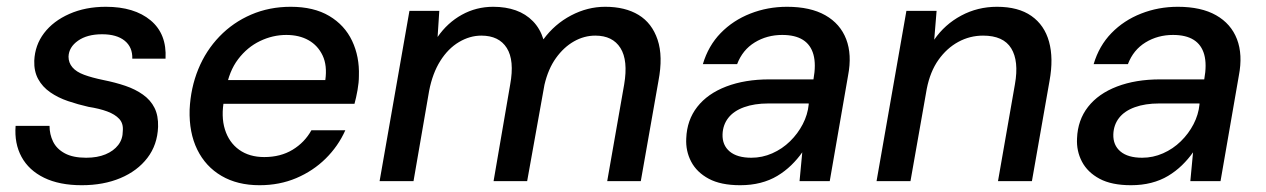

<svg xmlns="http://www.w3.org/2000/svg" viewBox="-20 -534 3731 566"><path d="M221 12Q155 12 110 -10Q65 -32 43.5 -71.5Q22 -111 26 -163H126Q126 -138 136.5 -116.5Q147 -95 171 -82Q195 -69 234 -69Q267 -69 291 -79Q315 -89 328.5 -106.5Q342 -124 342 -148Q344 -170 331.5 -183.5Q319 -197 296 -205.5Q273 -214 241 -219Q210 -226 180.5 -236Q151 -246 128 -262Q105 -278 92.5 -301Q80 -324 81 -355Q83 -401 110 -436.5Q137 -472 184.5 -493Q232 -514 292 -514Q376 -514 424 -474Q472 -434 468 -361H370Q371 -395 347.5 -414Q324 -433 281 -433Q237 -433 210 -414Q183 -395 182 -367Q182 -349 193.5 -335.5Q205 -322 228 -313.5Q251 -305 285 -298Q320 -291 349.5 -281Q379 -271 401.5 -255Q424 -239 435.5 -216Q447 -193 446 -160Q444 -107 414.5 -68.5Q385 -30 335 -9Q285 12 221 12Z M745 12Q680 12 633 -15.5Q586 -43 561.5 -93Q537 -143 539 -211Q542 -275 564.5 -330Q587 -385 627 -426.5Q667 -468 720.5 -491Q774 -514 837 -514Q905 -514 950.5 -487Q996 -460 1018 -413.5Q1040 -367 1038 -310Q1038 -291 1034 -268.5Q1030 -246 1025 -228H614L626 -298H939Q945 -341 931 -370.5Q917 -400 889.5 -415.5Q862 -431 824 -431Q784 -431 746.5 -413Q709 -395 682 -359.5Q655 -324 646 -270L641 -242Q631 -191 643 -152.5Q655 -114 685 -92.5Q715 -71 759 -71Q807 -71 842.5 -92.5Q878 -114 898 -150H998Q977 -103 940 -66.5Q903 -30 853.5 -9Q804 12 745 12Z M1099 0 1187 -502H1275L1270 -425Q1299 -467 1341.5 -490.5Q1384 -514 1434 -514Q1471 -514 1500.5 -503.5Q1530 -493 1551 -471.5Q1572 -450 1582 -418Q1615 -463 1663.5 -488.5Q1712 -514 1764 -514Q1823 -514 1862.5 -490Q1902 -466 1918.5 -417Q1935 -368 1921 -295L1869 0H1770L1820 -285Q1832 -356 1809 -392.5Q1786 -429 1735 -429Q1702 -429 1672 -412Q1642 -395 1619 -363Q1596 -331 1585 -284L1534 0H1435L1484 -285Q1497 -356 1474 -392.5Q1451 -429 1399 -429Q1365 -429 1333 -410Q1301 -391 1278 -354.5Q1255 -318 1245 -266L1199 0Z M2162 12Q2105 12 2069.5 -7Q2034 -26 2017.5 -57.5Q2001 -89 2003 -126Q2005 -180 2035.5 -219Q2066 -258 2121 -279Q2176 -300 2248 -300H2378Q2386 -344 2378 -373Q2370 -402 2347 -416.5Q2324 -431 2286 -431Q2241 -431 2205 -409Q2169 -387 2153 -345H2052Q2068 -399 2104.5 -436.5Q2141 -474 2192 -494Q2243 -514 2300 -514Q2369 -514 2413 -489Q2457 -464 2474.5 -418.5Q2492 -373 2480 -311L2426 0H2337L2345 -85Q2331 -65 2312.5 -47Q2294 -29 2271.5 -15.5Q2249 -2 2221.5 5Q2194 12 2162 12ZM2195 -69Q2227 -69 2256.5 -82Q2286 -95 2309 -117.5Q2332 -140 2346.5 -168Q2361 -196 2364 -226V-229H2245Q2204 -229 2173.5 -218Q2143 -207 2127 -186.5Q2111 -166 2110 -138Q2109 -106 2131 -87.5Q2153 -69 2195 -69Z M2564 0 2652 -502H2741L2734 -417Q2765 -462 2813.5 -488Q2862 -514 2919 -514Q2982 -514 3020.5 -487Q3059 -460 3072.5 -411Q3086 -362 3074 -296L3022 0H2922L2972 -286Q2984 -354 2961 -391.5Q2938 -429 2878 -429Q2839 -429 2805 -410.5Q2771 -392 2746.5 -357.5Q2722 -323 2712 -272L2664 0Z M3314 12Q3257 12 3221.5 -7Q3186 -26 3169.5 -57.5Q3153 -89 3155 -126Q3157 -180 3187.5 -219Q3218 -258 3273 -279Q3328 -300 3400 -300H3530Q3538 -344 3530 -373Q3522 -402 3499 -416.5Q3476 -431 3438 -431Q3393 -431 3357 -409Q3321 -387 3305 -345H3204Q3220 -399 3256.5 -436.5Q3293 -474 3344 -494Q3395 -514 3452 -514Q3521 -514 3565 -489Q3609 -464 3626.5 -418.5Q3644 -373 3632 -311L3578 0H3489L3497 -85Q3483 -65 3464.5 -47Q3446 -29 3423.5 -15.5Q3401 -2 3373.5 5Q3346 12 3314 12ZM3347 -69Q3379 -69 3408.5 -82Q3438 -95 3461 -117.5Q3484 -140 3498.5 -168Q3513 -196 3516 -226V-229H3397Q3356 -229 3325.5 -218Q3295 -207 3279 -186.5Q3263 -166 3262 -138Q3261 -106 3283 -87.5Q3305 -69 3347 -69Z"/></svg>

Font: DM Sans 16pt Medium
Style: Italic
Weight: 500
Italic angle: -10°
Version: Version 4.004;gftools[0.9.30]